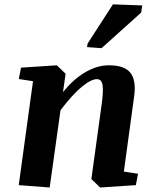

<svg xmlns="http://www.w3.org/2000/svg" viewBox="-20 -835 705 866"><path d="M592.8 0 431.6 10.7 392.1 -27.3 437.5 -356.9Q446.8 -420.4 442.9 -449.2Q439 -478 417.5 -478Q390.6 -478 348.4 -443.1Q306.2 -408.2 252.9 -337.9L204.1 10.7L64.5 0L128.9 -468.8L64.9 -478.5L74.7 -529.8L236.3 -540.5L275.9 -502.4L264.2 -419.4Q310.1 -477.1 364 -508.8Q418 -540.5 470.7 -540.5Q542.5 -540.5 568.8 -505.9Q595.2 -471.2 585 -399.9L538.6 -61L602.5 -51.3ZM375 -638.2 489.3 -815.4 621.6 -810.5 616.7 -778.3 438 -617.7 372.6 -622.6Z"/></svg>

Font: Noticia Text
Style: Bold Italic
Weight: 700
Italic angle: -8°
Designer: JM Sole
Foundry: JM Sole
Version: Version 1.003